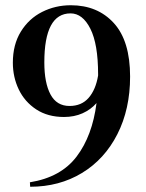

<svg xmlns="http://www.w3.org/2000/svg" viewBox="-20 -704 557 732"><path d="M476 -412Q476 -288 427.5 -192.5Q379 -97 292.5 -44.5Q206 8 95 8L94 -9Q212 -28 272 -107Q332 -186 348 -311Q326 -286 294.5 -272Q263 -258 224 -258Q162 -258 118 -287Q74 -316 51.5 -363Q29 -410 29 -465Q29 -534 59.5 -583.5Q90 -633 140.5 -658.5Q191 -684 250 -684Q352 -684 414 -616Q476 -548 476 -412ZM354 -416V-421Q354 -536 324.5 -594.5Q295 -653 249 -653Q149 -653 149 -466Q149 -388 172.5 -344Q196 -300 245 -300Q291 -300 318 -331Q345 -362 354 -416Z"/></svg>

Font: Ibarra Real Nova SemiBold
Style: Regular
Weight: 600
Designer: Jose Maria Ribagorda & Octavio Pardo
Foundry: Jose Maria Ribagorda
Version: Version 1.014